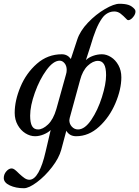

<svg xmlns="http://www.w3.org/2000/svg" viewBox="-61 -709 739 1019"><path d="M-41 236Q-41 216 -27.5 200.5Q-14 185 0 185Q9 185 17.5 191.5Q26 198 41 213Q57 228 69.5 236.5Q82 245 95 245Q121 245 143 206Q165 167 181 96L208 -19Q194 -5 170.5 4.5Q147 14 125 14Q99 14 74 -1.5Q49 -17 33 -45.5Q17 -74 17 -110Q17 -175 47.5 -248Q78 -321 135 -371Q192 -421 267 -421Q297 -421 315 -396L349 -499Q364 -545 406 -589Q448 -633 496 -661Q544 -689 573 -689Q602 -689 620.5 -683Q639 -677 653 -661Q658 -656 658 -648Q658 -636 649.5 -623.5Q641 -611 630 -605Q619 -599 613 -605Q592 -627 578.5 -637Q565 -647 549 -648Q529 -649 511 -639.5Q493 -630 480 -611Q463 -587 448.5 -551.5Q434 -516 419 -464L395 -390Q409 -404 432.5 -412.5Q456 -421 480 -421Q504 -421 528 -406Q552 -391 567.5 -363Q583 -335 583 -299Q583 -235 551.5 -161Q520 -87 465 -36.5Q410 14 343 14Q308 14 291 -15L264 86Q252 130 215 178Q178 226 135 258Q92 290 66 290Q23 290 -9 275Q-41 260 -41 236ZM238 -130 289 -313Q293 -325 293 -338Q293 -360 281.5 -373.5Q270 -387 256 -387Q222 -387 185.5 -337Q149 -287 124 -217Q99 -147 99 -95Q99 -58 109 -40Q119 -22 141 -22Q166 -22 194 -48.5Q222 -75 238 -130ZM502 -310Q502 -350 491 -368Q480 -386 459 -386Q432 -386 404.5 -360Q377 -334 364 -284L309 -83Q307 -75 307 -71Q307 -51 320.5 -36.5Q334 -22 353 -22Q389 -22 423.5 -73Q458 -124 480 -193.5Q502 -263 502 -310Z"/></svg>

Font: EB Garamond Medium
Style: Italic
Weight: 500
Italic angle: -17.2°
Designer: Georg Duffner and Octavio Pardo
Foundry: Georg Duffner
Version: Version 1.000